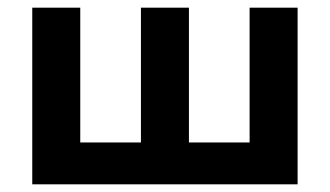

<svg xmlns="http://www.w3.org/2000/svg" viewBox="-20 -480 859 500"><path d="M472 -109V-460H347V-109H189V-460H64V0H755V-460H630V-109Z"/></svg>

Font: Jost SemiBold
Style: Regular
Weight: 600
Version: Version 3.710